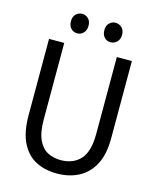

<svg xmlns="http://www.w3.org/2000/svg" viewBox="-140 -1063 954 1171"><g transform="rotate(15 337.0 -477.5)"><path d="M333 13Q257 13 199 -17Q141 -47 108 -113.5Q75 -180 75 -287V-768H171V-285Q171 -203 193 -156.5Q215 -110 251.5 -91Q288 -72 334 -72Q412 -72 457.5 -121Q503 -170 503 -283V-768H598V-280Q598 -179 564 -114.5Q530 -50 470 -18.5Q410 13 333 13ZM232 -845Q208 -845 192 -861.5Q176 -878 176 -907Q176 -936 192.5 -952Q209 -968 232 -968Q254 -968 270.5 -952Q287 -936 287 -907Q287 -878 270.5 -861.5Q254 -845 232 -845ZM441 -845Q419 -845 403 -861.5Q387 -878 387 -907Q387 -936 403.5 -952Q420 -968 442 -968Q465 -968 482 -952Q499 -936 499 -907Q499 -878 482 -861.5Q465 -845 441 -845Z"/></g></svg>

Font: Yaldevi ExtraLight Medium
Style: Regular
Weight: 500
Version: Version 1.100